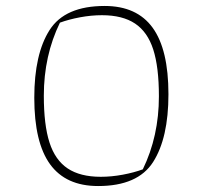

<svg xmlns="http://www.w3.org/2000/svg" viewBox="-20 -620 680 644"><path d="M95 -292Q95 -439 146.5 -519.5Q198 -600 331 -600Q439 -600 492 -527Q545 -454 545 -304Q545 -157 493.5 -76.5Q442 4 309 4Q201 4 148 -69Q95 -142 95 -292ZM459 -52Q513 -163 513 -297Q513 -395 494 -454Q475 -513 433 -541Q391 -569 322 -569Q286 -569 248.5 -562Q211 -555 181 -544Q127 -433 127 -299Q127 -201 146 -142Q165 -83 207 -55Q249 -27 318 -27Q354 -27 391.5 -34Q429 -41 459 -52Z"/></svg>

Font: Athiti ExtraLight
Style: Regular
Weight: 250
Version: Version 1.032